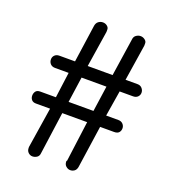

<svg xmlns="http://www.w3.org/2000/svg" viewBox="-124 -734 759 850"><g transform="rotate(20 255.5 -309.0)"><path d="M423 -618.4V-606.9L396.6 -436.8H452.9Q466.7 -436.8 474.7 -427.6Q482.8 -418.4 482.8 -406.9Q482.8 -395.4 474.7 -387.4Q466.7 -379.3 452.9 -379.3H389.7L370.1 -258.6H427.6Q441.4 -258.6 449.4 -250Q457.5 -241.4 457.5 -229.9Q457.5 -218.4 450.6 -210.3Q443.7 -202.3 427.6 -202.3H362.1L333.3 -3.4Q331 10.3 322.4 16.7Q313.8 23 302.9 23Q292 23 282.8 14.9Q273.6 6.9 273.6 -6.9V-9.2Q273.6 -10.3 275.9 -11.5L301.1 -202.3H183.9L156.3 -3.4Q155.2 10.3 145.4 16.7Q135.6 23 124.7 23Q113.8 23 105.2 14.9Q96.6 6.9 96.6 -6.9V-9.2Q96.6 -10.3 96.6 -11.5L126.4 -202.3H59.8Q46 -202.3 39.1 -210.3Q32.2 -218.4 32.2 -229.9Q32.2 -241.4 38.5 -250Q44.8 -258.6 59.8 -258.6H133.3L149.4 -379.3H85.1Q71.3 -379.3 63.2 -387.9Q55.2 -396.6 55.2 -409.2Q55.2 -420.7 63.2 -428.7Q71.3 -436.8 85.1 -436.8H158.6L183.9 -613.8Q186.2 -627.6 195.4 -634.5Q204.6 -641.4 216.1 -641.4Q227.6 -641.4 236.2 -634.5Q244.8 -627.6 244.8 -618.4V-606.9L218.4 -436.8H335.6L362.1 -613.8Q363.2 -627.6 373 -634.5Q382.8 -641.4 393.7 -641.4Q404.6 -641.4 413.8 -634.5Q423 -627.6 423 -618.4ZM193.1 -258.6H310.3L327.6 -379.3H210.3Z"/></g></svg>

Font: Mallanna
Style: Regular
Weight: 400
Designer: Purushoth Kumar Guthula
Foundry: Andhrapradesh Society for Knowledge Networks
Version: Version 1.0.4; ttfautohint (vUNKNOWN) -l 7 -r 28 -G 50 -x 13